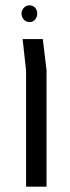

<svg xmlns="http://www.w3.org/2000/svg" viewBox="-20 -702 264 722"><path d="M78 -438 65 -555H141L155 -438V0H78ZM120 -651Q120 -638 112 -628.5Q104 -619 91 -619Q78 -619 69.5 -628.5Q61 -638 61 -651Q61 -663 69.5 -672.5Q78 -682 91 -682Q104 -682 112 -673Q120 -664 120 -651Z"/></svg>

Font: Assistant-zap
Style: zap
Weight: 400
Designer: Hebrew By Ben Nathan, Latin by Paul Hunt
Version: Version 2.001